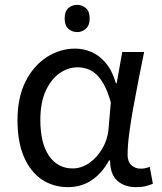

<svg xmlns="http://www.w3.org/2000/svg" viewBox="-20 -757 665 790"><path d="M298 -737Q318 -737 333.5 -723.5Q349 -710 349 -681Q349 -653 333.5 -639Q318 -625 298 -625Q276 -625 261 -639Q246 -653 246 -681Q246 -710 261 -723.5Q276 -737 298 -737ZM260 13Q199 13 152 -18.5Q105 -50 78.5 -111.5Q52 -173 52 -262Q52 -356 85 -421.5Q118 -487 172.5 -522Q227 -557 290 -557Q324 -557 356.5 -543Q389 -529 415.5 -497.5Q442 -466 457 -414H460L483 -543H573Q562 -490 550.5 -431Q539 -372 528.5 -314.5Q518 -257 511.5 -206.5Q505 -156 505 -119Q505 -92 520.5 -77.5Q536 -63 559 -63Q568 -63 578 -65Q588 -67 596 -71L609 -1Q598 4 581 8.5Q564 13 540 13Q492 13 462.5 -13.5Q433 -40 433 -97H429Q367 13 260 13ZM279 -64Q315 -64 347.5 -86.5Q380 -109 402 -147.5Q424 -186 427 -232L436 -335Q424 -379 408.5 -407.5Q393 -436 375 -452Q357 -468 337.5 -474Q318 -480 299 -480Q260 -480 225 -455.5Q190 -431 168 -383Q146 -335 146 -263Q146 -168 181.5 -116Q217 -64 279 -64Z"/></svg>

Font: hexlkannada05
Style: Book
Weight: 400
Designer: Jelle Bosma - Monotype Design Team
Foundry: Monotype Imaging Inc.
Version: Version 2.003